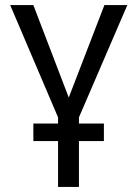

<svg xmlns="http://www.w3.org/2000/svg" viewBox="-20 -734 540 754"><path d="M208 0H290V-180H388V-249H290V-273L480 -714H390L250 -351L111 -714H20L208 -273V-249H111V-180H208Z"/></svg>

Font: Noto Sans Mono ExtraCondensed
Style: Regular
Weight: 400
Width: 2
Designer: Monotype Design Team
Foundry: Monotype Imaging Inc.
Version: Version 2.014